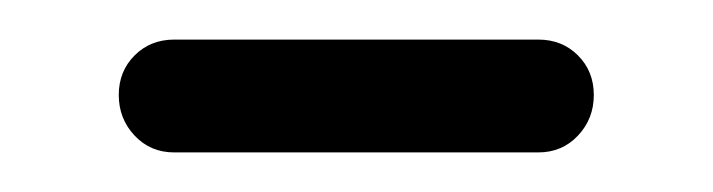

<svg xmlns="http://www.w3.org/2000/svg" viewBox="-20 -540 360 97"><path d="M68 -463Q56 -463 48 -471.5Q40 -480 40 -492Q40 -504 48 -512Q56 -520 68 -520H252Q264 -520 272 -512Q280 -504 280 -492Q280 -480 272 -471.5Q264 -463 252 -463Z"/></svg>

Font: Rounded Mplus 1c
Style: Regular
Weight: 400
Version: Version 1.059.20150529